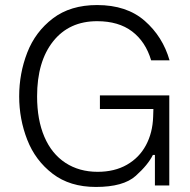

<svg xmlns="http://www.w3.org/2000/svg" viewBox="-20 -735 755 761"><path d="M56 -353Q56 -444 88 -526.5Q120 -609 189.5 -662Q259 -715 365 -715Q482 -715 553.5 -652.5Q625 -590 652 -496H579Q557 -570 503.5 -610.5Q450 -651 365 -651Q254 -651 190.5 -571Q127 -491 127 -353Q127 -260 156 -192.5Q185 -125 239.5 -89.5Q294 -54 367 -54Q434 -54 483 -82Q532 -110 558.5 -159.5Q585 -209 587 -272L588 -303H376V-357H651V0H594V-121H586Q567 -82 518 -38Q469 6 360 6Q257 6 188.5 -46.5Q120 -99 88 -181Q56 -263 56 -353Z"/></svg>

Font: Be Vietnam Light
Style: Regular
Weight: 300
Designer: Gabriel Lam
Foundry: TypeRant
Version: Version 4.000